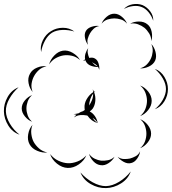

<svg xmlns="http://www.w3.org/2000/svg" viewBox="-115 -816 878 981"><path d="M518 -770Q535 -789 562 -794Q589 -799 613 -790Q636 -780 652.5 -758Q669 -736 668 -710Q660 -734 644 -753.5Q628 -773 609 -780Q590 -788 565 -785Q540 -782 518 -770ZM404 -695Q411 -714 429.5 -730Q448 -746 469 -746Q489 -746 508 -730Q527 -714 534 -695Q521 -711 503 -716.5Q485 -722 469 -722Q453 -722 435 -716.5Q417 -711 404 -695ZM550 -695Q569 -706 595 -706Q621 -706 638 -692Q655 -679 660 -653Q665 -627 658 -606Q658 -628 647 -645.5Q636 -663 623 -674Q609 -685 590 -692Q571 -699 550 -695ZM335 -587Q324 -600 319.5 -621.5Q315 -643 324 -658Q333 -673 354 -679.5Q375 -686 392 -683Q375 -680 363.5 -669Q352 -658 345 -646Q338 -634 333.5 -618.5Q329 -603 335 -587ZM95 -550Q89 -580 104 -610.5Q119 -641 146 -657Q173 -674 206.5 -674Q240 -674 265 -655Q235 -664 204 -663Q173 -662 151 -649Q130 -636 115 -608.5Q100 -581 95 -550ZM658 -591Q673 -576 679.5 -551Q686 -526 678 -507Q669 -487 645.5 -476Q622 -465 601 -467Q622 -473 635.5 -487Q649 -501 656 -517Q663 -532 665 -551.5Q667 -571 658 -591ZM309 -505Q314 -509 320 -513Q317 -527 322 -543Q327 -559 336 -570Q331 -557 333.5 -544Q336 -531 341 -520Q359 -524 370 -517Q383 -510 388.5 -492Q394 -474 392 -459Q390 -467 386 -474Q369 -473 351 -479.5Q333 -486 325 -500Q323 -503 322 -508Q315 -507 309 -505ZM136 -487Q142 -511 162 -532Q182 -553 206 -557Q231 -561 256.5 -546Q282 -531 294 -509Q275 -526 252.5 -531Q230 -536 210 -533Q190 -530 170 -519Q150 -508 136 -487ZM359 -496 355 -498Q360 -492 367 -486Q374 -480 384 -477Q378 -484 371.5 -488.5Q365 -493 359 -496ZM52 -346Q36 -364 31 -391Q26 -418 38 -439Q49 -460 74.5 -470.5Q100 -481 123 -477Q100 -473 84 -458.5Q68 -444 59 -427Q50 -411 46.5 -389.5Q43 -368 52 -346ZM676 -464Q707 -453 725 -423Q743 -393 743 -361Q743 -328 725 -298.5Q707 -269 676 -258Q701 -278 717 -306.5Q733 -335 733 -361Q733 -387 717 -415Q701 -443 676 -464ZM601 -379Q624 -371 642 -348.5Q660 -326 660 -301Q660 -276 642 -253.5Q624 -231 601 -223Q620 -239 628 -260Q636 -281 636 -301Q636 -321 628 -342Q620 -363 601 -379ZM-15 -128Q-51 -140 -72.5 -174.5Q-94 -209 -95 -247Q-96 -285 -76 -320.5Q-56 -356 -20 -370Q-49 -344 -67.5 -311Q-86 -278 -85 -247Q-84 -217 -64.5 -184Q-45 -151 -15 -128ZM263 -216Q268 -223 276 -230Q268 -231 261 -233Q274 -234 286 -237Q297 -245 309 -248Q314 -251 318 -254Q317 -259 317 -264Q315 -287 328 -309.5Q341 -332 361 -345Q360 -352 359 -360Q362 -354 365 -347Q369 -349 372 -351Q369 -348 366 -344Q374 -324 372 -300.5Q370 -277 358 -260Q352 -253 344 -247V-246Q360 -238 371 -221Q382 -204 384 -187Q375 -204 358 -214Q368 -198 384 -187Q352 -196 332 -225Q331 -225 329 -226Q314 -229 296.5 -228Q279 -227 263 -216ZM361 -338Q351 -324 346 -308.5Q341 -293 340 -277Q349 -289 355 -304.5Q361 -320 361 -338ZM49 -194Q29 -201 12.5 -221Q-4 -241 -4 -262Q-4 -284 12.5 -303.5Q29 -323 49 -330Q33 -316 26.5 -297.5Q20 -279 20 -262Q20 -245 26.5 -226.5Q33 -208 49 -194ZM601 -207Q623 -199 640 -177.5Q657 -156 657 -133Q657 -110 640 -88.5Q623 -67 601 -59Q619 -74 626 -94Q633 -114 633 -133Q633 -152 626 -172Q619 -192 601 -207ZM127 -37Q102 -34 75 -45.5Q48 -57 36 -79Q24 -101 29 -130Q34 -159 51 -178Q42 -155 45 -131.5Q48 -108 57 -91Q67 -73 84.5 -57.5Q102 -42 127 -37ZM601 -43Q599 -25 586 -6Q573 13 555 17Q537 22 517 11Q497 0 486 -15Q501 -4 518 -3.5Q535 -3 549 -6Q564 -10 578.5 -18Q593 -26 601 -43ZM470 -15Q461 3 440.5 17Q420 31 400 28Q379 26 362 8Q345 -10 340 -30Q352 -13 369 -5Q386 3 402 5Q419 6 437 2.5Q455 -1 470 -15ZM326 -22Q315 5 287.5 24Q260 43 231 42Q202 41 176 20Q150 -1 141 -29Q159 -6 184 5.5Q209 17 232 18Q255 19 281 9Q307 -1 326 -22ZM553 60Q540 98 503.5 121Q467 144 427 145Q386 146 348.5 124.5Q311 103 296 65Q323 96 358.5 115.5Q394 135 426 135Q459 134 493.5 113Q528 92 553 60Z"/></svg>

Font: Rubik Puddles
Style: Regular
Weight: 400
Designer: Hubert and Fischer, NaN
Foundry: Hubert and Fischer, NaN
Version: Version 2.200